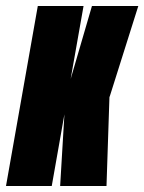

<svg xmlns="http://www.w3.org/2000/svg" viewBox="-63 -620 481 640"><path d="M-43 0H109.5L215.5 -600H63ZM155.5 -298.5 302.5 -297.5 398 -600H243.5ZM137.5 0H292L302 -301.5L155.5 -302.5Z"/></svg>

Font: Anybody UltraCondensed ExtraBold
Style: Italic
Weight: 800
Width: 1
Italic angle: -10°
Version: Version 1.113;gftools[0.9.25]